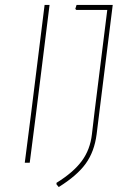

<svg xmlns="http://www.w3.org/2000/svg" viewBox="-20 -657 535 775"><path d="M125 -195 100 0H80L105 -195L160 -637H180ZM382 -212 370 -115Q361 -45 326 3.5Q291 52 217 98L208 87V81Q276 39 310 -7Q344 -53 351 -115L362 -208L413 -617H288L284 -621L289 -637H435Z"/></svg>

Font: Luna Sans Thin
Style: Italic
Weight: 250
Italic angle: -7°
Designer: Juan Pablo del Peral
Foundry: Huerta Tipografica
Version: Version 2.001; ttfautohint (v1.5)